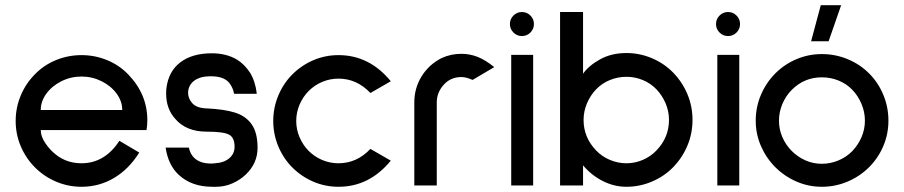

<svg xmlns="http://www.w3.org/2000/svg" viewBox="-20 -710 3461 735"><path d="M136 -212Q136 -188 153.5 -162Q171 -136 194 -118Q236 -85 292 -85Q381 -85 437 -171L513 -126Q474 -63 417 -29Q360 5 292 5Q241 5 195 -14.5Q149 -34 114 -69Q79 -104 59.5 -150Q40 -196 40 -247Q40 -298 59.5 -344.5Q79 -391 114 -426Q148 -461 194.5 -480Q241 -499 292 -499Q343 -499 389.5 -480Q436 -461 470 -426Q544 -350 544 -250Q544 -232 541 -212ZM136 -289H448Q448 -322 426.5 -351.5Q405 -381 369 -399Q333 -417 292 -417Q251 -417 215 -399Q179 -381 157.5 -351.5Q136 -322 136 -289Z M863 -385Q844 -418 788 -418Q758 -418 742 -411Q721 -403 710.5 -388Q700 -373 700 -355Q700 -333 716 -315Q733 -296 771 -295Q838 -292 879.5 -279Q921 -266 943.5 -234Q966 -202 966 -144Q966 -85 921 -42Q899 -21 869.5 -8Q840 5 808 5H793Q713 5 664 -41Q624 -78 614 -145H703Q708 -121 723 -106Q746 -84 787 -84Q798 -84 803 -85Q838 -87 858 -104.5Q878 -122 878 -148Q878 -184 856 -195Q834 -206 771 -206Q692 -206 650 -256Q616 -294 616 -352Q616 -365 617 -372Q625 -437 670.5 -471.5Q716 -506 791 -506Q846 -506 887 -482Q916 -464 937 -432Q957 -400 963 -352L961 -351H876Q873 -369 863 -385Z M1099 -69Q1065 -103 1045.5 -149.5Q1026 -196 1026 -247Q1026 -298 1045.5 -344.5Q1065 -391 1099 -425Q1134 -460 1179.5 -479.5Q1225 -499 1276 -499Q1394 -499 1476 -399L1398 -354Q1346 -409 1276 -409Q1243 -409 1213.5 -396.5Q1184 -384 1162 -362Q1140 -340 1127 -310Q1114 -280 1114 -247Q1114 -214 1127 -184Q1140 -154 1162 -132Q1184 -110 1213.5 -97.5Q1243 -85 1276 -85Q1346 -85 1398 -140L1476 -95Q1394 5 1276 5Q1225 5 1179.5 -14.5Q1134 -34 1099 -69Z M1789 -404Q1765 -415 1746 -415Q1706 -415 1680 -387Q1652 -357 1652 -318V0H1566V-318Q1566 -372 1593.5 -417Q1621 -462 1669 -487Q1705 -504 1746 -504Q1779 -504 1809 -492Q1839 -480 1872 -453Z M1932 -618Q1932 -637 1945.5 -650.5Q1959 -664 1978 -664Q1997 -664 2010.5 -650.5Q2024 -637 2024 -618Q2024 -599 2010.5 -585.5Q1997 -572 1978 -572Q1959 -572 1945.5 -585.5Q1932 -599 1932 -618ZM1937 0V-500H2021V0Z M2212 -77V0H2124V-664H2212V-428Q2234 -459 2277.5 -483Q2321 -507 2378 -507Q2429 -507 2476 -487Q2523 -467 2557 -432Q2592 -396 2611.5 -349.5Q2631 -303 2631 -251Q2631 -199 2611.5 -152.5Q2592 -106 2557 -70Q2523 -35 2476 -15Q2429 5 2378 5Q2331 5 2287.5 -17Q2244 -39 2212 -77ZM2262 -368Q2240 -345 2227 -314.5Q2214 -284 2214 -251Q2214 -184 2262 -134Q2284 -111 2314.5 -98Q2345 -85 2378 -85Q2411 -85 2441 -98Q2471 -111 2493 -134Q2541 -184 2541 -251Q2541 -284 2528 -314.5Q2515 -345 2493 -368Q2471 -391 2441 -403.5Q2411 -416 2378 -416Q2345 -416 2314.5 -403.5Q2284 -391 2262 -368Z M2721 -618Q2721 -637 2734.5 -650.5Q2748 -664 2767 -664Q2786 -664 2799.5 -650.5Q2813 -637 2813 -618Q2813 -599 2799.5 -585.5Q2786 -572 2767 -572Q2748 -572 2734.5 -585.5Q2721 -599 2721 -618ZM2726 0V-500H2810V0Z M2948 -70Q2913 -105 2893 -151Q2873 -197 2873 -248Q2873 -300 2893 -347Q2913 -394 2948 -429Q2983 -464 3029 -483.5Q3075 -503 3126 -503Q3178 -503 3225 -483.5Q3272 -464 3307 -429Q3342 -394 3361.5 -347Q3381 -300 3381 -248Q3381 -197 3361.5 -151Q3342 -105 3307 -70Q3272 -35 3225 -15Q3178 5 3126 5Q3075 5 3029 -15Q2983 -35 2948 -70ZM3011 -366Q2988 -343 2975 -312Q2962 -281 2962 -248Q2962 -215 2975 -185Q2988 -155 3011 -132Q3034 -109 3063.5 -96Q3093 -83 3126 -83Q3159 -83 3190 -96Q3221 -109 3243 -132Q3265 -155 3278 -185Q3291 -215 3291 -248Q3291 -281 3278 -312Q3265 -343 3243 -366Q3221 -389 3190.5 -401.5Q3160 -414 3126 -414Q3059 -414 3011 -366ZM3152 -552H3085L3122 -690H3200Z"/></svg>

Font: Sulphur Point
Style: Bold
Weight: 700
Designer: Noponies / Dale Sattler
Foundry: Noponies
Version: Version 1.000; ttfautohint (v1.8)